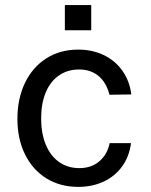

<svg xmlns="http://www.w3.org/2000/svg" viewBox="-20 -721 590 751"><path d="M493.6 -351.6 408.1 -350.4Q396.3 -397.9 365.7 -423.6Q335 -449.2 289.5 -449.2Q244.3 -449.2 210.7 -426Q177 -402.8 158.9 -359.4Q140.9 -316 140.9 -258Q140.9 -199 159.2 -155Q177.4 -111 211.2 -87.2Q245.1 -63.4 290.4 -63.4Q337.4 -63.4 368.7 -90.2Q400.1 -117.1 408.9 -161.2H492.5Q485.3 -107.4 456.8 -68.8Q428.2 -30.2 384.1 -10.1Q339.9 10 286 10Q215.3 10 161.4 -23.4Q107.6 -56.9 77.8 -117.2Q48.1 -177.6 48.1 -256Q48.1 -335.1 77.7 -396.7Q107.2 -458.3 161.2 -492.7Q215.2 -527 286 -527Q340.7 -527 385.3 -505.8Q429.9 -484.6 458.3 -444.9Q486.8 -405.2 493.6 -351.6ZM233.7 -701.1H336.8V-602.5H233.7Z"/></svg>

Font: Public Sans VF
Style: Regular
Weight: 400
Designer: Pablo Impallari, Rodrigo Fuenzalida (Modified by Dan O. Williams and USWDS)
Version: Version 1.003